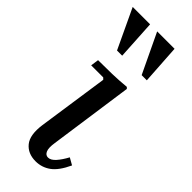

<svg xmlns="http://www.w3.org/2000/svg" viewBox="-244 -749 788 788"><g transform="rotate(45 150.0 -355.0)"><path d="M252 -101 282 -84Q258 -32 229 -11Q200 10 164 10Q119 10 94.5 -20Q70 -50 79 -115L124 -423L117 -430H47L52 -465Q93 -465 133 -466Q173 -467 213 -471L219 -465L167 -99Q162 -67 168.5 -52Q175 -37 189 -37Q205 -37 221 -55Q237 -73 252 -101ZM-2 -720H99L109 -548H79ZM140 -720H241L252 -548H222Z"/></g></svg>

Font: Brygada 1918 Medium
Style: Italic
Weight: 500
Italic angle: -8°
Designer: Mateusz Machalski | Borys Kosmynka | Przemek Hoffer
Foundry: NIEPODLEGLA 2018
Version: Version 3.006